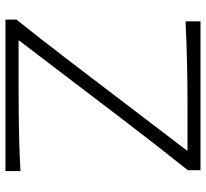

<svg xmlns="http://www.w3.org/2000/svg" viewBox="-46 -726 772 721"><g transform="rotate(90 340.5 -366.0)"><path d="M54.2 0H623V-56.6Q579.6 -53.7 521.5 -52Q463.4 -50.3 404.1 -49.8Q344.7 -49.3 295.9 -49.3H131.3L420.9 -429.7Q470.2 -494.6 519.5 -557.9Q568.8 -621.1 619.6 -684.6V-732.4H60.5V-676.3Q143.6 -680.2 220.7 -681.9Q297.9 -683.6 366.2 -683.6H547.4L270.5 -320.3Q238.3 -277.8 199.5 -227.3Q160.6 -176.8 122.6 -127.9Q84.5 -79.1 54.2 -41.5Z"/></g></svg>

Font: Pinar-VF
Style: Regular
Weight: 300
Designer: Amin Abedi
Version: Version 3.0